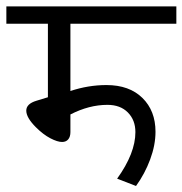

<svg xmlns="http://www.w3.org/2000/svg" viewBox="-35 -645 585 616"><path d="M401.4 -48.3 340.8 -71.8Q399.4 -153.3 399.4 -221.2Q399.4 -259.8 375.2 -284.2Q351.1 -308.6 309.6 -308.6Q251 -308.6 190.9 -277.8V-221.2Q190.9 -206.1 183.8 -197.8Q176.8 -189.5 164.1 -189.5Q149.4 -189.5 126.5 -201.4Q103.5 -213.4 80.1 -236.8Q49.3 -267.6 49.3 -290Q49.3 -312 82 -321.8L118.7 -333V-568.8H-14.6V-624.5H530.8V-568.8H190.9V-353Q248 -372.1 306.6 -372.1Q379.9 -372.1 421.9 -330.8Q463.9 -289.6 463.9 -222.2Q463.9 -179.7 446.8 -133.5Q429.7 -87.4 401.4 -48.3Z"/></svg>

Font: Khula Regular
Style: Regular
Weight: 400
Designer: Erin McLaughlin, Steve Matteson
Version: Version 1.000;PS 1.0;hotconv 1.0.72;makeotf.lib2.5.5900